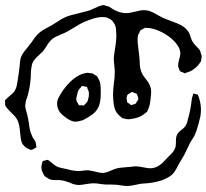

<svg xmlns="http://www.w3.org/2000/svg" viewBox="-50 -732 841 782"><g transform="rotate(90 371.0 -341.5)"><path d="M583 -28Q580 -24 575.5 -19.5Q571 -15 567 -12Q556 -6 535 -4Q529 -3 510.5 -1.5Q492 0 478 5Q460 11 443 30Q425 48 418 53Q417 54 415 55.5Q413 57 410 58Q407 59 402.5 58.5Q398 58 394 59H389Q389 59 379 49Q374 44 368.5 37Q363 30 359 26Q352 19 341 15Q335 12 325 10.5Q315 9 311 8Q273 2 254 0Q248 -1 233.5 -2Q219 -3 209 -8Q199 -12 187.5 -21.5Q176 -31 171 -35Q159 -43 154 -48Q130 -64 120 -74Q108 -86 98 -104.5Q88 -123 84 -130L73 -148Q56 -173 49 -190Q42 -207 34 -243Q32 -249 30 -258Q28 -267 25 -278Q23 -287 15 -303Q5 -324 3 -333Q3 -335 2 -338Q1 -341 1 -343Q1 -345 4 -351Q6 -361 8 -365Q10 -369 14 -374.5Q18 -380 20 -384Q34 -410 34 -434Q34 -447 28 -471Q22 -493 22 -506Q22 -521 27 -534Q32 -547 43 -565Q45 -569 47.5 -573.5Q50 -578 53 -584Q58 -595 66 -617Q76 -645 83 -658Q94 -678 113 -690Q121 -694 133 -697.5Q145 -701 152 -706Q159 -710 170 -721Q180 -731 186 -735Q190 -737 200 -739Q206 -742 208 -742L219 -741L230 -739Q230 -739 239 -733Q255 -722 268 -701Q273 -692 276 -681Q279 -675 279 -672L275 -665Q272 -655 270 -653L264 -651Q262 -650 257 -648Q252 -646 249 -646H247Q239 -646 223 -650Q208 -655 197 -655Q193 -655 185 -653Q174 -651 155 -636Q136 -620 121 -596Q106 -572 99 -548Q94 -531 94 -519V-511Q95 -508 100 -500Q100 -499 101.5 -496.5Q103 -494 104 -493Q106 -490 114 -488Q120 -484 123 -483L135 -481Q150 -480 178 -484Q207 -488 224 -489Q227 -489 244 -490Q261 -491 275 -497Q284 -500 294.5 -508.5Q305 -517 311 -521Q330 -535 350 -536H358Q366 -536 380 -534Q409 -532 425 -524Q433 -521 435 -520L444 -509Q461 -489 465 -454Q467 -446 466 -441Q466 -436 464 -430L462 -419L455 -411Q441 -392 418 -386.5Q395 -381 363 -381Q347 -381 313 -385Q306 -386 296.5 -387Q287 -388 274 -388Q265 -388 247 -386Q243 -386 230.5 -384.5Q218 -383 207 -385L185 -388Q139 -396 115 -394Q112 -394 100 -393Q88 -392 80 -388Q80 -388 71 -382Q70 -381 67.5 -379.5Q65 -378 63 -375Q61 -374 59.5 -371Q58 -368 57 -366Q56 -363 54.5 -360.5Q53 -358 52 -356Q50 -350 50 -337Q50 -317 59 -292Q71 -256 87 -232Q92 -223 98 -213.5Q104 -204 110 -193Q114 -186 120 -170Q131 -144 138 -135Q149 -121 170 -109Q180 -103 190 -95L205 -79Q212 -71 221 -63Q230 -55 239 -52Q241 -51 245.5 -50.5Q250 -50 252 -49Q262 -47 269.5 -46.5Q277 -46 282 -46Q297 -46 304 -45Q339 -42 371 -33L391 -26Q409 -23 412 -23Q421 -24 433.5 -27.5Q446 -31 454 -33L481 -38Q503 -40 519 -45Q528 -48 539 -53Q555 -64 558 -65Q561 -66 566.5 -67Q572 -68 575 -68Q579 -70 580 -69Q581 -69 582 -67Q583 -65 583 -64Q591 -54 591 -45Q589 -42 587 -36.5Q585 -31 583 -28ZM734 -241Q734 -236 732 -226Q731 -218 725 -206Q722 -199 718 -185Q716 -180 714 -164Q714 -158 714 -147.5Q714 -137 712.5 -129Q711 -121 706 -115Q701 -105 697 -102Q694 -99 688 -97Q675 -89 661 -89Q657 -89 649 -91Q648 -91 642.5 -92.5Q637 -94 636 -96Q635 -97 635 -101Q635 -103 633 -108Q631 -113 632 -116Q632 -117 634.5 -119.5Q637 -122 638 -124Q641 -128 647.5 -136Q654 -144 658 -151Q663 -161 665.5 -174.5Q668 -188 669 -192Q670 -197 672 -203.5Q674 -210 675 -218Q677 -230 677 -234Q678 -242 676 -255Q674 -268 674 -278Q674 -284 679 -306Q685 -328 685 -338Q685 -351 675 -373Q669 -387 667 -394Q664 -404 663 -418Q662 -432 661 -440Q661 -448 659.5 -457Q658 -466 658 -474Q658 -484 662 -504Q666 -524 666 -534Q666 -544 661 -557Q654 -573 637.5 -588.5Q621 -604 616 -609Q609 -617 600.5 -624Q592 -631 583 -634Q577 -637 562 -637Q547 -637 540 -638Q535 -639 529.5 -641.5Q524 -644 521 -647Q521 -647 513 -655Q500 -673 490 -678Q479 -684 469 -685Q433 -696 390 -701Q381 -701 369 -706Q367 -706 365 -706.5Q363 -707 362 -708Q361 -710 362 -712.5Q363 -715 364 -716Q364 -722 366 -726Q368 -727 379 -731Q403 -739 428 -739Q437 -739 453 -737L485 -729Q519 -720 536 -711Q544 -706 555 -699Q566 -692 574 -689Q581 -685 595 -679L613 -670Q620 -666 629 -660.5Q638 -655 650 -648Q654 -646 666.5 -639.5Q679 -633 688 -625Q701 -614 714 -582Q726 -546 728 -506Q728 -498 730 -488Q732 -478 733 -474Q734 -469 736 -458Q738 -447 738 -438Q738 -430 736 -417Q734 -404 733 -395Q732 -384 732 -370Q732 -356 732 -350Q732 -344 730 -330Q727 -315 727 -300Q727 -292 731 -266Q732 -262 733 -254.5Q734 -247 734 -241ZM398 -439 402 -446Q408 -452 408 -455Q409 -456 407.5 -459Q406 -462 406 -463Q406 -464 404.5 -468.5Q403 -473 402 -474Q400 -476 397 -476Q396 -477 391 -480.5Q386 -484 383 -484Q380 -484 375.5 -482.5Q371 -481 369 -480L363 -478Q362 -477 360.5 -472.5Q359 -468 359 -467Q358 -466 357 -464Q356 -462 355 -459Q355 -456 359 -452Q360 -450 362 -446Q364 -442 366 -440Q368 -438 381 -436Q384 -437 390 -437.5Q396 -438 398 -439ZM476 -229Q476 -222 475 -219Q472 -206 461 -191Q447 -171 437 -164Q421 -153 402 -153Q390 -153 378.5 -159Q367 -165 350 -176Q298 -213 282 -254Q277 -272 277 -276L278 -287Q279 -289 279 -292.5Q279 -296 280 -298Q282 -303 286 -307Q287 -309 288.5 -312Q290 -315 292 -316Q295 -319 301 -321Q312 -328 325.5 -329.5Q339 -331 358 -331Q398 -331 418 -321Q434 -313 446 -297.5Q458 -282 470 -258Q476 -238 476 -229ZM355 -282Q349 -281 342 -277Q341 -277 338.5 -276.5Q336 -276 335 -274Q333 -273 333 -266Q330 -257 331 -255Q331 -252 339 -248Q343 -242 347 -241Q353 -237 368 -234Q370 -234 377.5 -232Q385 -230 390 -232Q393 -232 396.5 -234.5Q400 -237 402 -238Q403 -239 405.5 -240Q408 -241 409 -242Q410 -243 409.5 -247.5Q409 -252 409 -253Q409 -254 410 -257.5Q411 -261 410 -262Q410 -262 404 -268L395 -276Q391 -278 384 -279.5Q377 -281 374 -282Q371 -282 365 -282.5Q359 -283 355 -282Z"/></g></svg>

Font: Rubik-Burned
Style: Regular
Weight: 400
Designer: NaN (generative design), Hubert & Fischer (Rubik source font outlines)
Foundry: NaN, Hubert & Fischer
Version: Version 1.000